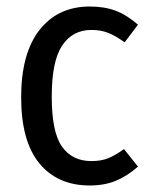

<svg xmlns="http://www.w3.org/2000/svg" viewBox="-20 -558 459 590"><path d="M404 -482 363 -428Q335 -448 312.5 -457Q290 -466 261 -466Q203 -466 171 -418Q139 -370 139 -261Q139 -152 170.5 -107.5Q202 -63 261 -63Q291 -63 313 -72Q335 -81 361 -100L404 -46Q371 -17 336 -2.5Q301 12 256 12Q157 12 101 -56Q45 -124 45 -259Q45 -394 101.5 -466Q158 -538 256 -538Q301 -538 335.5 -525Q370 -512 404 -482Z"/></svg>

Font: Fira Sans Extra Condensed
Style: Regular
Weight: 400
Width: 1
Designer: Carrois Corporate & Edenspiekermann AG
Foundry: Carrois Corporate GbR & Edenspiekermann AG
Version: Version 4.203